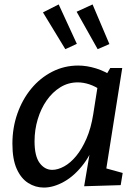

<svg xmlns="http://www.w3.org/2000/svg" viewBox="-20 -837 627 867"><path d="M178 10Q140 10 107.5 -10.5Q75 -31 55.5 -74.5Q36 -118 36 -188Q36 -260 58.5 -324Q81 -388 121 -436.5Q161 -485 215.5 -513Q270 -541 333 -541Q372 -541 414 -528Q456 -515 499 -486L456 -493L478 -530H532L452 -25L418 -88L534 -56L525 -1L360 4L392 -186L421 -235Q400 -153 359 -98.5Q318 -44 270 -17Q222 10 178 10ZM216 -70Q241 -70 269.5 -85.5Q298 -101 324 -132.5Q350 -164 370.5 -211Q391 -258 401 -321L423 -461L440 -427Q411 -447 384 -456Q357 -465 331 -465Q288 -465 252.5 -443Q217 -421 191 -384Q165 -347 150.5 -299Q136 -251 136 -199Q136 -132 159 -101Q182 -70 216 -70ZM275 -615 174 -781 245 -817 327 -639ZM421 -615 326 -784 398 -817 474 -638Z"/></svg>

Font: Bitter Thin Medium
Style: Italic
Weight: 500
Italic angle: -9°
Version: Version 3.021